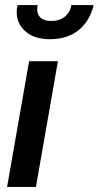

<svg xmlns="http://www.w3.org/2000/svg" viewBox="-20 -739 390 759"><path d="M95 -497H209L122 0H8ZM46 -692Q46 -708 50 -719H129Q127 -709 127 -703Q127 -680 141.5 -668Q156 -656 183 -656Q214 -656 235.5 -672.5Q257 -689 262 -719H350Q336 -657 291.5 -620.5Q247 -584 177 -584Q116 -584 81 -614.5Q46 -645 46 -692Z"/></svg>

Font: Cabin SemiBold
Style: Italic
Weight: 600
Italic angle: -7°
Designer: Pablo Impallari
Foundry: Pablo Impallari. http://www.impallari.com Igino Marini. http://www.ikern.com
Version: Version 2.200